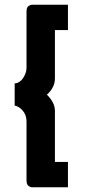

<svg xmlns="http://www.w3.org/2000/svg" viewBox="-20 -760 357 811"><path d="M212 -633V-429Q212 -409 203 -391.5Q194 -374 178 -360Q193 -346 202.5 -328.5Q212 -311 212 -291V-76H267V31H115Q108 31 100 25Q92 19 92 1V-247Q92 -273 77 -291.5Q62 -310 42 -314V-408Q52 -408 61.5 -414Q71 -420 77.5 -430Q84 -440 88 -451Q92 -462 92 -473V-710Q92 -729 100.5 -734.5Q109 -740 115 -740H267V-633Z"/></svg>

Font: IngvarSans
Style: Bold
Weight: 700
Version: Version 3.000